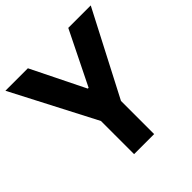

<svg xmlns="http://www.w3.org/2000/svg" viewBox="-196 -858 1015 1015"><g transform="rotate(-45 312.0 -350.0)"><path d="M237 -239V9H387V-239L631 -709H463L315 -409H309L161 -709H-7Z"/></g></svg>

Font: Kalas SG
Style: Bold
Weight: 700
Designer: Kalas
Foundry: Kalas
Version: Version 2.000;FEAKit 1.0